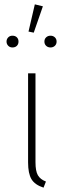

<svg xmlns="http://www.w3.org/2000/svg" viewBox="-20 -857 300 882"><path d="M140 -837 177 -828 135 -707 111 -712ZM37 -693Q50 -693 57.5 -685.5Q65 -678 65 -666Q65 -654 57.5 -646.5Q50 -639 37 -639Q25 -639 17.5 -647Q10 -655 10 -666Q10 -677 17.5 -685Q25 -693 37 -693ZM192 -685.5Q200 -693 212 -693Q224 -693 232 -685.5Q240 -678 240 -666Q240 -654 232 -646.5Q224 -639 212 -639Q200 -639 192 -646.5Q184 -654 184 -666Q184 -678 192 -685.5ZM143 -520V-112Q143 -71 154 -52Q165 -33 191 -23L180 5Q140 -8 124.5 -34Q109 -60 109 -111V-520Z"/></svg>

Font: Fira Sans UltraLight
Style: Regular
Weight: 200
Designer: Carrois Corporate & Edenspiekermann AG
Foundry: Carrois Corporate GbR & Edenspiekermann AG
Version: Version 4.106;PS 004.106;hotconv 1.0.70;makeotf.lib2.5.58329